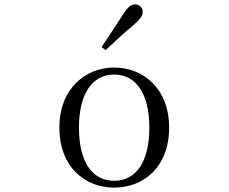

<svg xmlns="http://www.w3.org/2000/svg" viewBox="-20 -838 1040 873"><path d="M499 15C632 15 749 -77 749 -258C749 -438 628 -531 499 -531C371 -531 250 -437 250 -258C250 -78 367 15 499 15ZM499 -16C400 -16 339 -101 339 -257C339 -413 400 -499 499 -499C598 -499 659 -413 659 -257C659 -101 598 -16 499 -16ZM442 -624 460 -610C501 -648 541 -686 586 -723C616 -749 629 -766 629 -784C629 -805 612 -818 595 -818C575 -818 561 -806 540 -773C507 -721 474 -673 442 -624Z"/></svg>

Font: Harano Aji Mincho CN
Style: Regular
Weight: 400
Foundry: Masamichi Hosoda
Version: HaranoAjiMinchoCN-Regular version 20230610;ttx 4.39.4